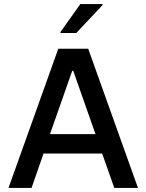

<svg xmlns="http://www.w3.org/2000/svg" viewBox="-20 -929 724 949"><path d="M22 0 268 -688H416L662 0H545L485 -170H195L136 0ZM227 -266H452L342 -579H337ZM279 -766V-771L377 -909H487V-904L357 -766Z"/></svg>

Font: Saira Medium
Style: Regular
Weight: 500
Designer: Hector Gatti with collaboration of the Omnibus-Type team
Foundry: Omnibus-Type
Version: Version 1.100; ttfautohint (v1.8.3)